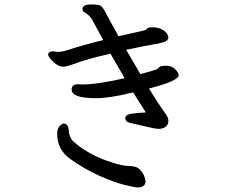

<svg xmlns="http://www.w3.org/2000/svg" viewBox="-20 -782 1040 852"><path d="M588.9 49.8Q579.1 49.8 533.9 38.8Q488.8 27.8 423.3 -1Q357.9 -29.8 292 -76.2Q233.9 -118.2 233.9 -187Q233.9 -212.9 245.4 -223.4Q256.8 -233.9 261.2 -233.9Q283.2 -233.9 285.2 -202.9Q287.1 -171.9 307.1 -152.8Q376 -92.8 474.1 -62Q520 -45.9 553.5 -45.4Q586.9 -44.9 601.6 -29.1Q616.2 -13.2 621.1 2.9Q626 19 626 22Q626 49.8 588.9 49.8ZM688 -210Q668.9 -210 624.5 -220.9Q580.1 -231.9 558.1 -236.6Q536.1 -241.2 536.1 -257.1Q536.1 -272.9 561.5 -276.9Q586.9 -280.8 627 -283.2L570.8 -372.1Q466.8 -346.2 405.8 -346.2Q297.9 -346.2 297.9 -384.8Q297.9 -408.2 327.1 -408.2L344.2 -407.2Q413.1 -407.2 533.2 -435.1L470.2 -543.9Q374 -522 324.5 -503.9Q274.9 -485.8 261.2 -485.8Q245.1 -485.8 229 -497.3Q212.9 -508.8 203.4 -521.5Q193.8 -534.2 193.8 -539.1Q193.8 -554.2 215.8 -554.2L233.9 -551.8Q254.9 -551.8 273.9 -558.1Q357.9 -585 438 -604L387.2 -698.2Q373 -717.8 355 -727.1Q346.2 -731 346.2 -742.2Q346.2 -762.2 383.8 -762.2Q418 -762.2 427 -756.1Q436 -750 447 -729Q458 -708 474.6 -678Q491.2 -647.9 505.9 -621.1L620.1 -647Q627 -647.9 631.6 -654.1Q636.2 -660.2 651.9 -661.1Q688 -661.1 707.5 -646Q727.1 -630.9 727.1 -615.2Q727.1 -597.2 687 -589.8Q619.1 -578.1 540 -561L603 -453.1Q668.9 -471.2 674.6 -474.1Q680.2 -477.1 686 -483.6Q691.9 -490.2 717.8 -490.2Q742.2 -490.2 757.6 -474.6Q772.9 -459 772.9 -448.2Q772.9 -422.9 641.1 -389.2Q685.1 -317.9 702.1 -294.9Q719.2 -272 723.1 -263.9Q727.1 -255.9 727.1 -245.1Q727.1 -214.8 688 -210Z"/></svg>

Font: LXGW WenKai Screen
Style: Regular
Weight: 400
Designer: LXGW / Fontworks Inc.
Foundry: LXGW / Fontworks Inc.
Version: Version 1.510;January 18,2025